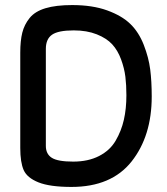

<svg xmlns="http://www.w3.org/2000/svg" viewBox="-20 -727 659 758"><path d="M265 -707Q345 -707 403 -686Q461 -665 494.5 -632.5Q528 -600 547.5 -550Q567 -500 573 -453Q579 -406 579 -346Q579 -190 499.5 -89.5Q420 11 262 11Q177 11 132 -7Q87 -25 73.5 -55.5Q60 -86 60 -143V-519Q60 -566 68 -598Q76 -630 97 -656Q118 -682 159.5 -694.5Q201 -707 265 -707ZM269 -89Q328 -89 371 -111Q414 -133 436.5 -171.5Q459 -210 469 -254Q479 -298 479 -351Q479 -391 475 -424Q471 -457 458 -492.5Q445 -528 423 -552Q401 -576 362 -591.5Q323 -607 271 -607Q210 -607 185.5 -590Q161 -573 161 -534V-151Q161 -119 184.5 -104Q208 -89 269 -89Z"/></svg>

Font: Sniglet
Style: Regular
Weight: 400
Designer: Haley Fiege
Foundry: Haley Fiege, Pablo Impallari, Brenda Gallo
Version: Version 2.000